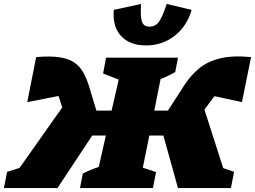

<svg xmlns="http://www.w3.org/2000/svg" viewBox="-67 -952 1291 972"><path d="M224 0H-47L-31 -82L32 -102L248 -408L233 -455Q231 -460 229 -466L71 -435L116 -663Q188 -669 234.5 -662Q281 -655 309 -635.5Q337 -616 353.5 -587Q370 -558 382 -521L421 -392H498L534 -549L455 -580L470 -660H834L820 -587Q801 -577 784.5 -568.5Q768 -560 746 -552L714 -392H783L869 -525Q900 -572 942 -606.5Q984 -641 1047 -656.5Q1110 -672 1204 -663L1158 -435L1019 -465Q1013 -458 1008 -451L968 -397L1063 -101L1118 -82L1102 0H834L760 -266H689L656 -103L723 -81L707 0H338L352 -73Q371 -83 391.5 -91.5Q412 -100 433 -107L469 -266H400ZM672 -722Q591 -722 546.5 -769Q502 -816 509 -902L647 -932Q643 -865 652 -841Q661 -817 690 -817Q719 -817 737 -841Q755 -865 777 -932L903 -902Q880 -820 817.5 -771Q755 -722 672 -722Z"/></svg>

Font: Piazzolla SC Black
Style: Italic
Weight: 900
Italic angle: -11.3°
Designer: Juan Pablo del Peral
Foundry: Huerta Tipografica
Version: Version 1.330